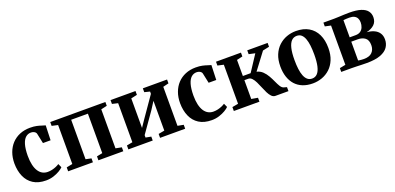

<svg xmlns="http://www.w3.org/2000/svg" viewBox="-0 -1245 4020 1952"><g transform="rotate(-20 2010.0 -269.0)"><path d="M270 11Q187 11 132.5 -24Q78 -59 51.2 -120.5Q24.5 -182 24 -261Q24 -325 43.2 -377.8Q62.5 -430.5 98.2 -468.8Q134 -507 184.2 -528Q234.5 -549 296.5 -549Q338.5 -549 368.5 -542.2Q398.5 -535.5 420 -527.8Q441.5 -520 456 -517L450.5 -357.5H368L345 -465.5Q343 -476 334.5 -483.8Q326 -491.5 314 -495.8Q302 -500 287.5 -500Q255.5 -500 231 -478.5Q206.5 -457 192.5 -410.5Q178.5 -364 178 -288.5Q178 -231.5 187.8 -189.5Q197.5 -147.5 215.8 -119.8Q234 -92 259.2 -78.5Q284.5 -65 315 -65Q339.5 -65 363 -70.5Q386.5 -76 406.8 -84.8Q427 -93.5 441.5 -103.5L460 -62.5Q446 -47.5 417.5 -30.5Q389 -13.5 351 -1.2Q313 11 270 11Z M510.5 0V-42.5L575.5 -55.5V-477L510.5 -491.5V-533H1107V-491.5L1042.5 -477V-55L1107 -42.5V0H838V-42.5L899.5 -55V-482H718.5V-55L778.5 -42.5V0Z M1162 0V-42.5L1225 -54.5V-477L1163 -491.5V-533H1433V-491.5L1367 -477V-157.5L1419.5 -235L1570.5 -452.5V-477L1512.5 -491.5V-533H1774.5V-491.5L1713 -476.5V-54.5L1776.5 -42.5V0H1505V-42.5L1570.5 -54.5V-377L1517.5 -294L1367 -79.5V-53.5L1425.5 -42.5V0Z M2062.5 11Q1979.5 11 1925 -24Q1870.5 -59 1843.8 -120.5Q1817 -182 1816.5 -261Q1816.5 -325 1835.8 -377.8Q1855 -430.5 1890.8 -468.8Q1926.5 -507 1976.8 -528Q2027 -549 2089 -549Q2131 -549 2161 -542.2Q2191 -535.5 2212.5 -527.8Q2234 -520 2248.5 -517L2243 -357.5H2160.5L2137.5 -465.5Q2135.5 -476 2127 -483.8Q2118.5 -491.5 2106.5 -495.8Q2094.5 -500 2080 -500Q2048 -500 2023.5 -478.5Q1999 -457 1985 -410.5Q1971 -364 1970.5 -288.5Q1970.5 -231.5 1980.2 -189.5Q1990 -147.5 2008.2 -119.8Q2026.5 -92 2051.8 -78.5Q2077 -65 2107.5 -65Q2132 -65 2155.5 -70.5Q2179 -76 2199.2 -84.8Q2219.5 -93.5 2234 -103.5L2252.5 -62.5Q2238.5 -47.5 2210 -30.5Q2181.5 -13.5 2143.5 -1.2Q2105.5 11 2062.5 11Z M2303 0V-42.5L2368.5 -54.5V-477L2304 -491.5V-533H2574V-491.5L2511 -477V-303H2595L2709 -477L2642 -491.5V-533H2862.5V-491.5L2792 -476.5L2656.5 -296.5Q2694 -287.5 2720 -262.2Q2746 -237 2764.8 -204Q2783.5 -171 2798 -138.5Q2812.5 -106 2827.2 -82.2Q2842 -58.5 2860.5 -52.5L2894 -43V0H2753.5Q2730 0 2712 -18.8Q2694 -37.5 2679.5 -66.8Q2665 -96 2651.8 -129Q2638.5 -162 2624.2 -191.2Q2610 -220.5 2592.5 -239.2Q2575 -258 2552 -258H2511V-54.5L2580 -42.5V0Z M2902 -263Q2902 -335 2924.2 -388.5Q2946.5 -442 2984.8 -477.5Q3023 -513 3071.2 -530.8Q3119.5 -548.5 3172 -548.5Q3254 -548.5 3310.5 -515Q3367 -481.5 3396.2 -420.2Q3425.5 -359 3425.5 -274Q3425.5 -201 3403.2 -147.5Q3381 -94 3343 -58.8Q3305 -23.5 3256.5 -6Q3208 11.5 3155.5 11.5Q3095 11.5 3047.8 -7.5Q3000.5 -26.5 2968.2 -62.2Q2936 -98 2919 -148.8Q2902 -199.5 2902 -263ZM3165.5 -37.5Q3199.5 -37.5 3222.2 -61.5Q3245 -85.5 3256.5 -135Q3268 -184.5 3268 -261Q3268 -314.5 3262.8 -358.2Q3257.5 -402 3245.5 -433.8Q3233.5 -465.5 3213.8 -482.5Q3194 -499.5 3164.5 -499.5Q3130 -499.5 3106.8 -475.8Q3083.5 -452 3071.5 -402.5Q3059.5 -353 3059.5 -275.5Q3059.5 -222 3065 -178.2Q3070.5 -134.5 3083 -103Q3095.5 -71.5 3115.8 -54.5Q3136 -37.5 3165.5 -37.5Z M3741 4Q3714.5 4 3685 3Q3655.5 2 3627.5 1Q3599.5 0 3579 0H3465V-41L3529 -53.5V-478.5L3466 -492V-533H3582Q3601.5 -533 3630 -534.5Q3658.5 -536 3689.5 -537.2Q3720.5 -538.5 3746.5 -538.5Q3825 -538.5 3872.5 -522.8Q3920 -507 3941.2 -478.5Q3962.5 -450 3962.5 -412.5Q3962.5 -361.5 3930.5 -332Q3898.5 -302.5 3845.5 -291Q3890.5 -287.5 3924.5 -272Q3958.5 -256.5 3977.5 -228.2Q3996.5 -200 3996.5 -159Q3996.5 -112 3971.2 -75.2Q3946 -38.5 3890 -17.2Q3834 4 3741 4ZM3727.5 -44.5Q3787.5 -44.5 3816.5 -74Q3845.5 -103.5 3845.5 -152Q3845.5 -207 3814.8 -230.5Q3784 -254 3736 -254H3666V-50.5Q3672.5 -49 3682.2 -47.8Q3692 -46.5 3703.8 -45.5Q3715.5 -44.5 3727.5 -44.5ZM3666 -301H3729.5Q3762.5 -301 3783 -315.5Q3803.5 -330 3813.2 -354Q3823 -378 3823 -406Q3823 -432 3813.2 -450.8Q3803.5 -469.5 3783.2 -480Q3763 -490.5 3730 -490.5Q3712.5 -490.5 3696.2 -489.5Q3680 -488.5 3666 -487Z"/></g></svg>

Font: Merriweather 72pt
Style: Bold
Weight: 700
Version: Version 2.100